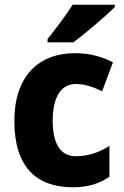

<svg xmlns="http://www.w3.org/2000/svg" viewBox="-20 -786 526 816"><path d="M468 -756V-766H289C261 -721 215 -662 182 -620V-606H292C343 -644 431 -719 468 -756ZM290 10C354 10 404 -6 445 -35V-166C402 -138 353 -122 303 -122C241 -122 204 -169 204 -273C204 -376 241 -429 302 -429C340 -429 376 -417 414 -398L460 -521C415 -545 361 -560 299 -560C141 -560 41 -459 41 -272C41 -77 134 10 290 10Z"/></svg>

Font: Noto Sans Lao Looped SemiCondensed ExtraBold
Style: Regular
Weight: 800
Width: 4
Designer: Mark Frömberg, Ben Mitchell
Foundry: The Fontpad Ltd
Version: Version 1.002